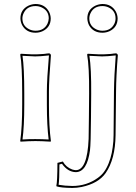

<svg xmlns="http://www.w3.org/2000/svg" viewBox="-20 -698 674 950"><path d="M89.8 -234.9Q89.8 -374 80.1 -428.2L83 -432.1Q89.8 -432.1 107.4 -430.7Q138.2 -428.7 153.8 -429.2Q158.7 -429.2 163.3 -429.2Q168 -429.2 172.4 -429.7Q176.8 -430.2 180.9 -430.2Q185.1 -430.2 189.9 -430.7Q194.8 -431.2 197.5 -431.2Q200.2 -431.2 205.1 -432.1Q210 -433.1 211.4 -433.1Q212.9 -433.1 217.8 -433.6L223.1 -434.1Q231.4 -432.1 231.9 -423.8Q222.2 -301.3 222.2 -246.1V-180.2Q222.2 -70.8 231.9 0L230 2.9Q184.1 0 155.8 0Q125.5 0 82 2.9L80.1 0Q89.8 -68.4 89.8 -180.2ZM81.1 -606.9Q81.1 -650.4 120.6 -669.9Q137.7 -677.7 155.8 -678.2Q201.2 -678.2 222.2 -640.6Q230.5 -624.5 231 -606.9Q231 -563.5 191.4 -543.9Q174.3 -536.1 155.8 -536.1Q110.4 -536.1 89.8 -573.2Q81.5 -589.4 81.1 -606.9ZM420.9 -234.9Q421.9 -368.2 411.1 -428.2L414.1 -432.1Q420.9 -432.1 438.5 -430.7Q469.2 -428.7 484.9 -429.2Q489.7 -429.2 494.4 -429.2Q499 -429.2 503.4 -429.7Q507.8 -430.2 512 -430.2Q516.1 -430.2 521 -430.7Q525.9 -431.2 528.3 -431.2Q530.8 -431.2 535.9 -432.1Q541 -433.1 542.5 -433.1Q543.9 -433.1 548.8 -433.6L554.2 -434.1Q562.5 -432.1 563 -423.8Q554.7 -321.8 554.2 -246.1L551.8 -28.8Q550.3 89.8 502.9 158.2Q466.8 209.5 384.3 227.1Q359.9 231.9 337.9 231.9Q281.2 231.4 259.8 224.1L258.8 221.2Q263.7 202.1 264.2 107.9L291 101.1Q307.1 129.9 337.4 140.6Q347.2 143.6 355 144Q412.1 144 418.5 -11.2Q419.4 -30.3 419.9 -116.2ZM412.1 -606.9Q412.1 -650.4 451.7 -669.9Q468.8 -677.7 486.8 -678.2Q532.2 -678.2 553.2 -640.6Q561.5 -624.5 562 -606.9Q562 -563.5 522.5 -543.9Q505.4 -536.1 486.8 -536.1Q441.4 -536.1 420.4 -573.2Q412.6 -589.4 412.1 -606.9ZM100.1 -234.9V-180.2Q100.1 -72.3 91.3 -7.8Q126.5 -10.3 155.8 -9.8Q186 -9.8 220.7 -7.8Q211.9 -76.7 211.9 -180.2V-246.1Q211.9 -304.2 222.2 -423.8Q180.2 -418.9 153.8 -418.9Q143.6 -418.9 91.3 -421.9Q100.1 -364.3 100.1 -234.9ZM90.8 -606.9Q90.8 -568.8 126.5 -552.2Q140.6 -545.9 155.8 -545.9Q197.8 -545.9 214.8 -580.6Q220.7 -593.3 221.2 -606.9Q221.2 -645 185.5 -661.6Q171.4 -668 155.8 -668Q113.8 -668 97.2 -633.3Q90.8 -620.1 90.8 -606.9ZM431.2 -234.9 430.2 -115.7Q429.2 14.6 425.3 45.4Q411.1 152.8 355 153.8Q315.4 152.8 286.6 112.3L273.9 115.7Q273.9 192.4 270 216.3Q300.8 221.7 337.9 222.2Q408.7 222.2 464.8 181.6Q483.9 167.5 494.6 152.3Q501.5 143.1 507.3 132.1Q513.2 121.1 517.8 109.4Q522.5 97.7 526.4 84.7Q530.3 71.8 533 58.3Q535.6 44.9 537.6 30.5Q539.6 16.1 540.8 1.2Q542 -13.7 542 -29.3L543.9 -246.1Q544.9 -324.2 552.7 -423.8Q510.7 -418.9 484.9 -418.9Q474.6 -418.9 422.4 -421.9Q432.1 -358.4 431.2 -234.9ZM421.9 -606.9Q421.9 -568.8 457.5 -552.2Q471.7 -545.9 486.8 -545.9Q528.8 -545.9 545.9 -580.6Q551.8 -593.3 551.8 -606.9Q551.8 -645 516.6 -661.6Q502.4 -668 486.8 -668Q444.8 -668 428.2 -633.3Q421.9 -620.1 421.9 -606.9Z"/></svg>

Font: Linux Biolinum Outline O
Style: Bold
Weight: 700
Designer: Philipp H. Poll
Foundry: Philipp H. Poll
Version: Version 0.9.2